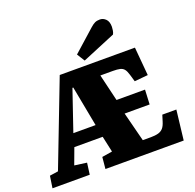

<svg xmlns="http://www.w3.org/2000/svg" viewBox="-161 -1131 1320 1298"><g transform="rotate(-20 499.0 -481.5)"><path d="M-1 0 12 -86 73 -95 307 -703H848L866 -499L769 -490L754 -541Q746 -569 735 -583Q724 -597 705 -601.5Q686 -606 653 -606H564L610 -413H815L810 -308H630L684 -97H743Q775 -97 796 -103Q817 -109 830.5 -124Q844 -139 853 -169L867 -214H968L943 0H380L388 -84L462 -96L437 -211H233L190 -95L278 -83L267 0ZM259 -302H419L364 -592H358ZM621 -933Q640 -950 654.5 -956.5Q669 -963 690 -963Q713 -963 731.5 -945Q750 -927 750 -889Q750 -879 747.5 -863.5Q745 -848 739 -837L499 -737L464 -793Z"/></g></svg>

Font: Literata 18pt Black
Style: Italic
Weight: 900
Italic angle: -2°
Designer: Latin by Veronika Burian and Jose Scaglione. Greek by Irene Vlachou. Cyrillic by Vera Evstafieva
Foundry: TypeTogether
Version: Version 3.103;gftools[0.9.29]